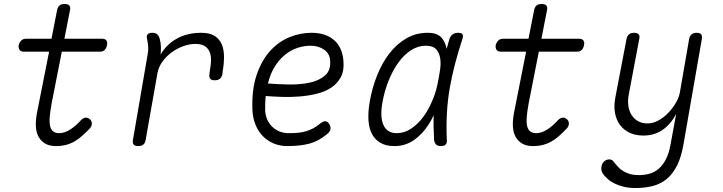

<svg xmlns="http://www.w3.org/2000/svg" viewBox="-20 -725 3640 966"><path d="M495 -530Q509 -530 515.5 -521Q522 -512 518 -498Q516 -483 507 -474Q498 -465 484 -465H291L240 -206Q232 -163 230 -134Q228 -105 233 -87.5Q238 -70 249.5 -62.5Q261 -55 278 -55Q305 -55 333.5 -73.5Q362 -92 387 -120Q398 -132 410 -133Q422 -134 431 -126Q441 -119 442 -105.5Q443 -92 433 -80Q413 -59 394 -42Q375 -25 355 -13.5Q335 -2 312 4Q289 10 262 10Q229 10 207.5 -2.5Q186 -15 174 -37Q162 -59 160.5 -89.5Q159 -120 166 -157L227 -465H99Q85 -465 78.5 -474Q72 -483 74 -498Q78 -512 87 -521Q96 -530 110 -530H239L267 -673Q270 -689 279 -697Q288 -705 305 -705Q322 -705 329 -697Q336 -689 332 -673L304 -530Z M675 10Q658 10 652 2Q646 -6 649 -22L723 -452Q727 -471 725.5 -490.5Q724 -510 720 -528Q716 -544 722.5 -552Q729 -560 746 -560Q763 -560 771.5 -552Q780 -544 784 -528Q789 -509 789.5 -490Q790 -471 788 -450Q816 -500 868.5 -530Q921 -560 993 -560Q1036 -560 1060.5 -544Q1085 -528 1096 -501.5Q1107 -475 1107 -439Q1107 -403 1100 -364L1099 -353Q1096 -337 1086.5 -329Q1077 -321 1060 -321Q1044 -321 1037.5 -329Q1031 -337 1034 -353L1035 -364Q1040 -391 1041.5 -416Q1043 -441 1036 -460.5Q1029 -480 1012 -492Q995 -504 962 -504Q934 -504 903 -493Q872 -482 845 -462.5Q818 -443 798 -416Q778 -389 772 -356L713 -22Q711 -6 701.5 2Q692 10 675 10Z M1636 -102Q1645 -88 1642.5 -74.5Q1640 -61 1625 -50Q1582 -14 1535.5 -2Q1489 10 1425 10Q1389 10 1357.5 -3Q1326 -16 1302.5 -40Q1279 -64 1265.5 -97.5Q1252 -131 1250 -171Q1246 -274 1271 -347.5Q1296 -421 1338.5 -468Q1381 -515 1435.5 -537.5Q1490 -560 1547 -560Q1618 -560 1660.5 -523.5Q1703 -487 1708 -417Q1712 -369 1694.5 -336.5Q1677 -304 1645.5 -283.5Q1614 -263 1572.5 -253Q1531 -243 1486.5 -239.5Q1442 -236 1398 -237.5Q1354 -239 1317 -242Q1315 -225 1314.5 -207.5Q1314 -190 1314 -171Q1315 -144 1325 -122.5Q1335 -101 1351 -86Q1367 -71 1388 -63Q1409 -55 1433 -55Q1459 -55 1480 -57Q1501 -59 1519.5 -64.5Q1538 -70 1555 -79Q1572 -88 1589 -102Q1605 -115 1616 -115Q1627 -115 1636 -102ZM1328 -305Q1376 -301 1433 -300Q1490 -299 1537.5 -309Q1585 -319 1615 -345Q1645 -371 1641 -420Q1640 -439 1631.5 -453Q1623 -467 1609.5 -476Q1596 -485 1579 -490Q1562 -495 1542 -495Q1511 -495 1478 -484.5Q1445 -474 1416 -451Q1387 -428 1364 -392.5Q1341 -357 1328 -305Z M1964 10Q1924 10 1896.5 -5Q1869 -20 1853 -48Q1837 -76 1834 -117.5Q1831 -159 1840 -212Q1852 -282 1877 -345Q1902 -408 1939 -456Q1976 -504 2024.5 -532Q2073 -560 2132 -560Q2179 -560 2201 -536Q2221 -513 2227 -479Q2234 -503 2241 -528Q2247 -545 2258 -552.5Q2269 -560 2285 -560Q2302 -560 2307 -552.5Q2312 -545 2306 -528Q2285 -463 2269 -402Q2253 -341 2242.5 -280Q2232 -219 2228.5 -155.5Q2225 -92 2228 -21Q2230 -6 2222.5 2Q2215 10 2198.5 10Q2182 10 2174 2Q2166 -6 2164 -21Q2160 -86 2162 -145Q2150 -119 2134 -95Q2104 -49 2061.5 -19.5Q2019 10 1964 10ZM1977 -55Q2013 -55 2046.5 -76.5Q2080 -98 2107 -133.5Q2134 -169 2153 -214Q2171 -254 2180 -296Q2183 -313 2187 -331L2193 -367Q2199 -401 2195 -429.5Q2191 -458 2175 -476.5Q2159 -495 2122 -495Q2083 -495 2047.5 -472Q2012 -449 1983.5 -409Q1955 -369 1934.5 -317.5Q1914 -266 1904 -209Q1891 -136 1909.5 -95.5Q1928 -55 1977 -55Z M2895 -530Q2909 -530 2915.5 -521Q2922 -512 2918 -498Q2916 -483 2907 -474Q2898 -465 2884 -465H2691L2640 -206Q2632 -163 2630 -134Q2628 -105 2633 -87.5Q2638 -70 2649.5 -62.5Q2661 -55 2678 -55Q2705 -55 2733.5 -73.5Q2762 -92 2787 -120Q2798 -132 2810 -133Q2822 -134 2831 -126Q2841 -119 2842 -105.5Q2843 -92 2833 -80Q2813 -59 2794 -42Q2775 -25 2755 -13.5Q2735 -2 2712 4Q2689 10 2662 10Q2629 10 2607.5 -2.5Q2586 -15 2574 -37Q2562 -59 2560.5 -89.5Q2559 -120 2566 -157L2627 -465H2499Q2485 -465 2478.5 -474Q2472 -483 2474 -498Q2478 -512 2487 -521Q2496 -530 2510 -530H2639L2667 -673Q2670 -689 2679 -697Q2688 -705 2705 -705Q2722 -705 2729 -697Q2736 -689 2732 -673L2704 -530Z M3354 0 3382 -152Q3355 -100 3313.5 -71.5Q3272 -43 3217 -43Q3177 -43 3147 -57.5Q3117 -72 3098.5 -97.5Q3080 -123 3074 -158Q3068 -193 3076 -235L3132 -528Q3135 -544 3144.5 -552Q3154 -560 3170 -560Q3187 -560 3193.5 -552Q3200 -544 3196 -528L3144 -252Q3138 -223 3141 -196Q3144 -169 3156 -149Q3168 -129 3188.5 -116.5Q3209 -104 3238 -104Q3266 -104 3293 -119Q3320 -134 3342.5 -157.5Q3365 -181 3381 -209Q3397 -237 3401 -262L3447 -528Q3450 -544 3459.5 -552Q3469 -560 3485 -560Q3502 -560 3508 -552Q3514 -544 3511 -528L3419 0Q3408 65 3386.5 107.5Q3365 150 3335 175Q3305 200 3265.5 210.5Q3226 221 3177 221Q3144 221 3118 214.5Q3092 208 3071.5 198Q3051 188 3037 175Q3023 162 3014 150Q3008 141 3006 132Q3004 123 3006 114Q3007 107 3010 100Q3013 93 3018.5 88Q3024 83 3030.5 80Q3037 77 3045 77Q3053 77 3058.5 80Q3064 83 3070 92Q3079 103 3090 115Q3101 127 3116 136Q3131 145 3150 150.5Q3169 156 3194 156Q3222 156 3247.5 149Q3273 142 3294 124Q3315 106 3330.5 76Q3346 46 3354 0Z"/></svg>

Font: Maple Mono ExtraLight
Style: Italic
Weight: 275
Italic angle: -10°
Monospace: yes
Designer: subframe7536
Version: Version 7.000